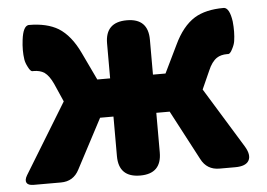

<svg xmlns="http://www.w3.org/2000/svg" viewBox="-45 -642 974 701"><g transform="rotate(-5 441.5 -291.5)"><path d="M51 0Q31 0 25.5 -10Q20 -20 30 -37L187 -294L158 -360Q144 -391 126 -404Q110 -414 87 -414Q86 -414 85 -414Q76 -412 67 -431Q59 -446 57 -459Q52 -492 57 -531Q63 -580 83 -583Q84 -583 85 -583Q150 -583 192 -558Q237 -530 268 -464L316 -363H363V-491Q363 -569 442 -569Q520 -569 520 -491V-363H566L615 -464Q646 -530 691 -558Q732 -583 798 -583Q799 -583 800 -583Q820 -580 827 -531Q831 -492 826 -459Q824 -446 816 -431Q807 -412 798 -414Q797 -414 796 -414Q773 -414 758 -404Q739 -391 726 -360L696 -293L831 -73Q851 -40 840 -20Q829 0 790 0H732Q686 0 665 -41L569 -223H520V-78Q520 0 442 0Q363 0 363 -78V-223H314L218 -41Q197 0 151 0H102Z"/></g></svg>

Font: GenSenRounded TW H
Style: Regular
Weight: 900
Version: Version 1.501;PS 1;hotconv 16.6.51;makeotf.lib2.5.65220